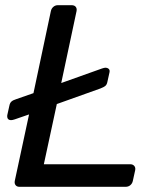

<svg xmlns="http://www.w3.org/2000/svg" viewBox="-20 -720 604 740"><path d="M8 -276 16 -312Q18 -323 24 -328.5Q30 -334 43 -338L109 -361L176 -677Q178 -687 185.5 -693.5Q193 -700 203 -700H256Q267 -700 272 -693.5Q277 -687 275 -677L216 -400L373 -456Q382 -459 386 -459Q394 -459 399 -454.5Q404 -450 402 -441L394 -405Q392 -394 386 -389Q380 -384 367 -379L199 -319L149 -87H482Q492 -87 497.5 -80.5Q503 -74 501 -64L492 -23Q490 -13 482.5 -6.5Q475 0 464 0H55Q45 0 40 -6.5Q35 -13 37 -23L92 -279L37 -260Q28 -257 23 -257Q6 -257 8 -276Z"/></svg>

Font: SVN-Rubik
Style: Italic
Weight: 400
Italic angle: -12°
Designer: Hubert and Fischer
Foundry: Hubert & Fischer
Version: Version 2.101; ttfautohint (v1.8.3)